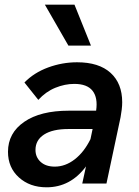

<svg xmlns="http://www.w3.org/2000/svg" viewBox="-20 -781 590 817"><path d="M330 0 346 -73Q280 16 178 16Q107 16 60.5 -26Q14 -68 14 -135Q14 -215 83 -262.5Q152 -310 273 -310H389Q397 -365 374 -394.5Q351 -424 296 -424Q256 -424 215.5 -407.5Q175 -391 143 -356L84 -430Q125 -472 185 -494Q245 -516 308 -516Q401 -516 450.5 -471Q500 -426 500 -346Q500 -332 498 -315Q496 -298 493 -282L433 0ZM213 -72Q258 -72 298 -103Q338 -134 365 -189L374 -232H271Q204 -232 167.5 -208.5Q131 -185 131 -143Q131 -112 153 -92Q175 -72 213 -72ZM271 -587 171 -761H297L367 -587Z"/></svg>

Font: Wix Madefor Text SemiBold
Style: Italic
Weight: 600
Italic angle: -12°
Designer: Dalton Maag Ltd
Foundry: Dalton Maag Ltd
Version: Version 3.100